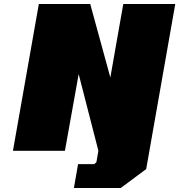

<svg xmlns="http://www.w3.org/2000/svg" viewBox="-20 -757 900 964"><path d="M351 187 372 67H454L464 57L474 0L375 -385L306 0H45L175 -737H433L534 -368L599 -737H860L714 92L586 187Z"/></svg>

Font: Tomorrow ExtraBold
Style: Italic
Weight: 800
Italic angle: -10°
Designer: Tony de Marco, Monica Rizzolli
Foundry: Just in Type
Version: Version 2.002